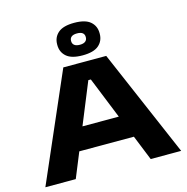

<svg xmlns="http://www.w3.org/2000/svg" viewBox="-123 -987 1077 1104"><g transform="rotate(-15 415.5 -435.0)"><path d="M11.5 0 289.5 -639H545L820 0H638.5L424.5 -531H409.5L192.5 0ZM216.5 -149V-283H614V-149ZM289.5 -772V-775.5Q289.5 -818 319.8 -844.2Q350 -870.5 416 -870.5Q481.5 -870.5 511.8 -844.2Q542 -818 542 -775.5V-772Q542 -729.5 511.8 -703.2Q481.5 -677 415.5 -677Q350 -677 319.8 -703.2Q289.5 -729.5 289.5 -772ZM372 -773Q372 -757.5 383 -748.8Q394 -740 416 -740Q437.5 -740 448.5 -748.8Q459.5 -757.5 459.5 -773V-775Q459.5 -790.5 448.8 -799Q438 -807.5 416 -807.5Q394 -807.5 383 -799Q372 -790.5 372 -775Z"/></g></svg>

Font: Anek Latin Expanded
Style: Bold
Weight: 700
Width: 7
Designer: Yesha Goshar
Foundry: Ek Type
Version: Version 1.003